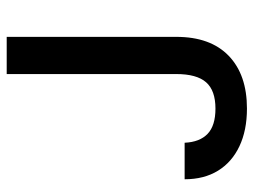

<svg xmlns="http://www.w3.org/2000/svg" viewBox="-112 -635 757 573"><g transform="rotate(-90 266.5 -348.5)"><path d="M443 -707V-201Q443 -99 386.5 -44.5Q330 10 229 10Q164 10 116.5 -12.5Q69 -35 43.5 -76.5Q18 -118 18 -176H127Q129 -131 153.5 -107.5Q178 -84 229 -84Q283 -84 307.5 -112Q332 -140 332 -201V-707Z"/></g></svg>

Font: Asta Sans SemiBold
Style: Regular
Weight: 600
Designer: 42dot
Version: Version 1.000